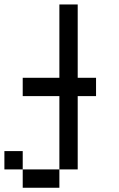

<svg xmlns="http://www.w3.org/2000/svg" viewBox="-20 -937 540 873"><path d="M0 -166.7V-250H83.3V-166.7ZM83.3 -166.7H250V-83.3H83.3ZM83.3 -500V-583.3H250V-916.7H333.3V-583.3H416.7V-500H333.3V-166.7H250V-500Z"/></svg>

Font: Galmuri11 Condensed
Style: Regular
Weight: 400
Width: 3
Designer: Lee Minseo (quiple)
Version: Version 2.399;hotconv 1.1.1;makeotfexe 2.6.0 DEVELOPMENT